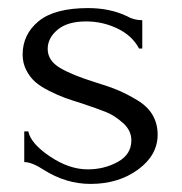

<svg xmlns="http://www.w3.org/2000/svg" viewBox="-20 -447 451 475"><path d="M370 -114Q370 -63 321.5 -27.5Q273 8 204 8Q143 8 88 -27Q59 -46 40 -46V-122H50Q56 -92 103.5 -60Q151 -28 197 -28Q238 -28 271.5 -46.5Q305 -65 305 -100Q305 -124 284.5 -142.5Q264 -161 243 -169.5Q222 -178 183 -191Q157 -199 140.5 -205Q124 -211 102 -222Q80 -233 67 -244.5Q54 -256 45 -273.5Q36 -291 36 -312Q36 -362 75.5 -394.5Q115 -427 198 -427Q252 -427 294 -407Q311 -397 332 -397V-327H324Q307 -359 270.5 -376.5Q234 -394 193 -394Q147 -394 122.5 -373.5Q98 -353 98 -326Q98 -297 128.5 -279Q159 -261 214 -244Q250 -233 271.5 -224Q293 -215 319 -199.5Q345 -184 357.5 -162.5Q370 -141 370 -114Z"/></svg>

Font: Forum
Style: Regular
Weight: 400
Designer: Denis Masharov
Foundry: Denis Masharov
Version: Version 1.000